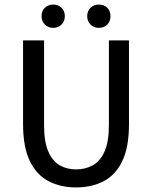

<svg xmlns="http://www.w3.org/2000/svg" viewBox="-20 -810 667 841"><path d="M313 11Q246 11 193.5 -16Q141 -43 111 -104Q81 -165 81 -267V-633H173V-262Q173 -189 191.5 -146.5Q210 -104 241.5 -86Q273 -68 313 -68Q354 -68 386.5 -86Q419 -104 438 -146.5Q457 -189 457 -262V-633H545V-267Q545 -165 515.5 -104Q486 -43 433.5 -16Q381 11 313 11ZM213 -688Q191 -688 176.5 -702.5Q162 -717 162 -739Q162 -762 176.5 -776Q191 -790 213 -790Q235 -790 249.5 -776Q264 -762 264 -739Q264 -717 249.5 -702.5Q235 -688 213 -688ZM413 -688Q391 -688 376.5 -702.5Q362 -717 362 -739Q362 -762 376.5 -776Q391 -790 413 -790Q436 -790 450 -776Q464 -762 464 -739Q464 -717 450 -702.5Q436 -688 413 -688Z"/></svg>

Font: Narnoor
Style: Regular
Weight: 400
Designer: S. Sridhar Murthy
Foundry: SIL International
Version: Version 3.000